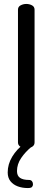

<svg xmlns="http://www.w3.org/2000/svg" viewBox="-20 -751 267 972"><path d="M113 0Q98 0 84.5 -7.5Q71 -15 71 -30V-702Q71 -717 84.5 -724Q98 -731 113 -731Q129 -731 142 -724Q155 -717 155 -702V-30Q155 -15 142 -7.5Q129 0 113 0ZM121 201Q93 201 70 192.5Q47 184 33 166.5Q19 149 19 122Q19 80 42 42Q65 4 104 -25L140 -8Q109 17 87.5 48.5Q66 80 66 115Q66 139 81.5 149.5Q97 160 127 160Q137 160 142 166.5Q147 173 147 182Q147 190 142 195.5Q137 201 121 201Z"/></svg>

Font: Dosis Medium
Style: Regular
Weight: 500
Designer: EdgarTolentino, PabloImpallari, IginoMarini
Foundry: EdgarTolentino, PabloImpallari, IginoMarini
Version: Version 3.001; ttfautohint (v1.8.2)